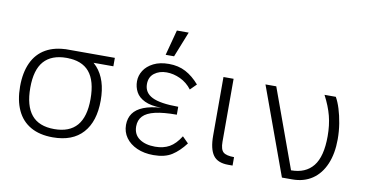

<svg xmlns="http://www.w3.org/2000/svg" viewBox="-72 -910 2135 1121"><g transform="rotate(10 995.0 -350.0)"><path d="M50 -240Q50 -322 77 -380.5Q104 -439 157.5 -469.5Q211 -500 289 -500Q406 -500 467 -432Q528 -364 528 -240Q528 -116 467 -48Q406 20 289 20Q211 20 157.5 -10.5Q104 -41 77 -99.5Q50 -158 50 -240ZM289 -29Q379 -29 423.5 -81Q468 -133 468 -238Q468 -346 424 -398.5Q380 -451 289 -451Q200 -451 155 -400Q110 -349 110 -243Q110 -136 154 -82.5Q198 -29 289 -29ZM272 -500H566V-450H304Z M1073 -82Q1036 -33 994.5 -6.5Q953 20 886 20Q830 20 787.5 1Q745 -18 721.5 -51Q698 -84 698 -126Q698 -166 718 -194.5Q738 -223 779.5 -239.5Q821 -256 883 -260Q821 -261 784.5 -278.5Q748 -296 732.5 -325Q717 -354 717 -388Q717 -422 736 -452Q755 -482 792.5 -501Q830 -520 884 -520Q940 -520 983.5 -497Q1027 -474 1065 -430L1029 -394Q1001 -431 960.5 -450Q920 -469 879 -469Q836 -469 806.5 -446.5Q777 -424 777 -382Q777 -331 825 -307Q873 -283 980 -283V-236Q901 -236 852 -224.5Q803 -213 780.5 -189Q758 -165 758 -128Q758 -80 793.5 -55Q829 -30 887 -30Q936 -30 971.5 -50Q1007 -70 1037 -118ZM895 -720H965L905 -569H855Z M1326 0Q1263 0 1236.5 -37Q1210 -74 1210 -153V-500H1270V-127Q1270 -81 1288 -65.5Q1306 -50 1352 -50V0Z M1648 19 1459 -500H1523L1693 -32Q1779 -32 1824 -88Q1869 -144 1869 -265Q1869 -330 1855 -384.5Q1841 -439 1809 -500H1876Q1891 -474 1903 -435.5Q1915 -397 1922.5 -351Q1930 -305 1930 -258Q1930 -173 1903.5 -110.5Q1877 -48 1827.5 -14.5Q1778 19 1709 19Z"/></g></svg>

Font: Moderustic Light
Style: Regular
Weight: 300
Designer: Tural Alisoy
Foundry: TAFT Foundry
Version: Version 2.120